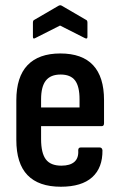

<svg xmlns="http://www.w3.org/2000/svg" viewBox="-20 -701 457 729"><path d="M211 8Q127 8 84.5 -36Q42 -80 42 -170V-320Q42 -409 84.5 -453.5Q127 -498 209 -498Q292 -498 333.5 -453.5Q375 -409 375 -321V-233Q375 -222 366 -222H136V-173Q136 -120 154 -96Q172 -72 213 -72Q246 -72 262.5 -86.5Q279 -101 277 -130Q277 -141 286 -141H359Q367 -141 369 -131Q370 -64 330 -28Q290 8 211 8ZM136 -293H282V-324Q282 -373 265 -395.5Q248 -418 210 -418Q172 -418 154 -395Q136 -372 136 -324ZM115 -557Q105 -551 105 -561V-615Q105 -624 111 -626L202 -679Q209 -683 215 -679L306 -626Q312 -624 312 -615V-561Q312 -551 301 -557L208 -604Z"/></svg>

Font: Sofia Sans Condensed SemiBold
Style: Regular
Weight: 600
Designer: Botio Nikoltchev, Ani Petrova
Foundry: lettersoup
Version: Version 4.101